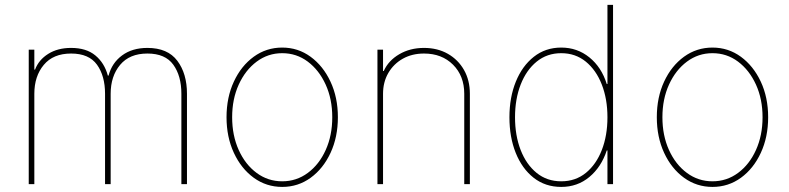

<svg xmlns="http://www.w3.org/2000/svg" viewBox="-20 -747 3201 779"><path d="M96.6 0V-545.5H119.3V-464.5H122.2Q137.1 -504.3 175.6 -528.4Q214.1 -552.6 268.5 -552.6Q330.3 -552.6 367 -522Q403.8 -491.5 417.6 -440.3H420.5Q433.9 -491.5 475.1 -522Q516.3 -552.6 578.1 -552.6Q660.2 -552.6 699.4 -500.5Q738.6 -448.5 738.6 -366.5V0H715.9V-366.5Q715.9 -438.9 683.2 -484.4Q650.6 -529.8 578.1 -529.8Q505.7 -529.8 467.3 -483.8Q429 -437.9 429 -366.5V0H406.2V-366.5Q406.2 -438.9 373.6 -484.4Q340.9 -529.8 268.5 -529.8Q196 -529.8 157.7 -483.8Q119.3 -437.9 119.3 -366.5V0Z M1125 11.4Q1060.7 11.4 1009.6 -25.7Q958.5 -62.9 928.8 -127Q899.1 -191.1 899.1 -271.3Q899.1 -351.9 928.8 -415.8Q958.5 -479.8 1009.6 -516.9Q1060.7 -554 1125 -554Q1189.3 -554 1240.2 -516.7Q1291.2 -479.4 1321 -415.5Q1350.9 -351.6 1350.9 -271.3Q1350.9 -191.1 1321.2 -127Q1291.5 -62.9 1240.4 -25.7Q1189.3 11.4 1125 11.4ZM1125 -11.4Q1182.9 -11.4 1228.9 -45.5Q1274.9 -79.5 1301.5 -138.5Q1328.1 -197.4 1328.1 -271.3Q1328.1 -345.2 1301.3 -403.9Q1274.5 -462.7 1228.7 -497Q1182.9 -531.2 1125 -531.2Q1067.5 -531.2 1021.5 -497Q975.5 -462.7 948.7 -403.9Q921.9 -345.2 921.9 -271.3Q921.9 -197.4 948.5 -138.5Q975.1 -79.5 1021.1 -45.5Q1067.1 -11.4 1125 -11.4Z M1534.1 -366.5V0H1511.4V-545.5H1534.1V-458.8H1536.9Q1556.1 -501.4 1600 -527Q1643.8 -552.6 1700.3 -552.6Q1755 -552.6 1796.9 -528.8Q1838.8 -505 1862.6 -463.1Q1886.4 -421.2 1886.4 -366.5V0H1863.6V-366.5Q1863.6 -438.9 1818.2 -484.4Q1772.7 -529.8 1700.3 -529.8Q1652 -529.8 1614.5 -508.9Q1577.1 -487.9 1555.6 -451Q1534.1 -414.1 1534.1 -366.5Z M2257.1 11.4Q2192.5 11.4 2145.2 -25.7Q2098 -62.9 2072.4 -126.8Q2046.9 -190.7 2046.9 -271.3Q2046.9 -351.6 2072.8 -415.5Q2098.7 -479.4 2146 -516.7Q2193.2 -554 2257.1 -554Q2322.1 -554 2371.3 -514.2Q2420.5 -474.4 2441.8 -406.2H2444.6V-727.3H2467.3V0H2444.6V-136.4H2441.8Q2419.4 -68.9 2371.1 -28.8Q2322.8 11.4 2257.1 11.4ZM2257.1 -11.4Q2315 -11.4 2357.1 -45.6Q2399.1 -79.9 2421.9 -138.7Q2444.6 -197.4 2444.6 -271.3Q2444.6 -345.2 2421.7 -403.9Q2398.8 -462.7 2356.7 -497Q2314.6 -531.2 2257.1 -531.2Q2199.6 -531.2 2157.5 -497Q2115.4 -462.7 2092.5 -403.9Q2069.6 -345.2 2069.6 -271.3Q2069.6 -197.4 2092.3 -138.7Q2115.1 -79.9 2157.1 -45.6Q2199.2 -11.4 2257.1 -11.4Z M2870.7 11.4Q2806.5 11.4 2755.3 -25.7Q2704.2 -62.9 2674.5 -127Q2644.9 -191.1 2644.9 -271.3Q2644.9 -351.9 2674.5 -415.8Q2704.2 -479.8 2755.3 -516.9Q2806.5 -554 2870.7 -554Q2935 -554 2986 -516.7Q3036.9 -479.4 3066.8 -415.5Q3096.6 -351.6 3096.6 -271.3Q3096.6 -191.1 3066.9 -127Q3037.3 -62.9 2986.2 -25.7Q2935 11.4 2870.7 11.4ZM2870.7 -11.4Q2928.6 -11.4 2974.6 -45.5Q3020.6 -79.5 3047.2 -138.5Q3073.9 -197.4 3073.9 -271.3Q3073.9 -345.2 3047.1 -403.9Q3020.2 -462.7 2974.4 -497Q2928.6 -531.2 2870.7 -531.2Q2813.2 -531.2 2767.2 -497Q2721.2 -462.7 2694.4 -403.9Q2667.6 -345.2 2667.6 -271.3Q2667.6 -197.4 2694.2 -138.5Q2720.9 -79.5 2766.9 -45.5Q2812.9 -11.4 2870.7 -11.4Z"/></svg>

Font: Inter Thin BETA
Style: Regular
Weight: 100
Designer: Rasmus Andersson
Foundry: rsms
Version: Version 3.011;git-f93a4a705